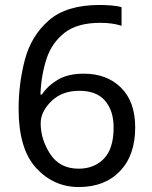

<svg xmlns="http://www.w3.org/2000/svg" viewBox="-20 -744 612 774"><path d="M55 -305Q55 -144 125.5 -67Q196 10 298 10Q402 10 463.5 -54Q525 -118 525 -230Q525 -334 468 -390.5Q411 -447 318 -447Q254 -447 213 -422.5Q172 -398 149 -363H143Q146 -441 167.5 -506.5Q189 -572 240.5 -612Q292 -652 384 -652Q434 -652 470 -640V-715Q454 -720 428.5 -722Q403 -724 382 -724Q248 -724 177 -662Q106 -600 80.5 -504Q55 -408 55 -305ZM297 -64Q221 -64 182.5 -123Q144 -182 144 -247Q144 -294 187 -336Q230 -378 300 -378Q369 -378 403.5 -338Q438 -298 438 -230Q438 -145 399 -104.5Q360 -64 297 -64Z"/></svg>

Font: Noto Sans Arabic UI
Style: Regular
Weight: 400
Designer: Nadine Chahine - Monotype Design Team
Foundry: Monotype Imaging Inc.
Version: Version 1.900